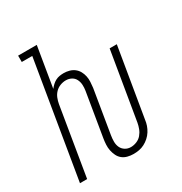

<svg xmlns="http://www.w3.org/2000/svg" viewBox="-173 -863 946 998"><g transform="rotate(-30 300.0 -363.5)"><path d="M342 8Q324 8 306.5 3.5Q289 -1 276 -11.5Q263 -22 255.5 -37.5Q248 -53 244.5 -70Q241 -87 242 -105.5Q243 -124 246 -142L289 -401Q292 -419 291 -436.5Q290 -454 282.5 -469Q275 -484 260 -492Q245 -500 227 -500Q210 -500 193 -493.5Q176 -487 163.5 -474Q151 -461 144.5 -444.5Q138 -428 135 -411L67 0H24L140 -697H77V-735H189L149 -494Q157 -504 166.5 -513Q176 -522 187.5 -528Q199 -534 211.5 -536Q224 -538 236 -538Q253 -538 269.5 -533.5Q286 -529 299 -519Q312 -509 320 -494.5Q328 -480 331.5 -463.5Q335 -447 334 -429.5Q333 -412 331 -395L288 -135Q285 -117 285 -98.5Q285 -80 292 -64.5Q299 -49 314 -39.5Q329 -30 348 -30Q365 -30 382.5 -37Q400 -44 412 -58Q424 -72 430.5 -89Q437 -106 440 -123L508 -530H551L482 -117Q480 -100 474.5 -84Q469 -68 459.5 -53Q450 -38 436.5 -26Q423 -14 407.5 -6Q392 2 375.5 5Q359 8 342 8Z"/></g></svg>

Font: Iosevka Curly Slab XLtEx
Style: Italic
Weight: 200
Width: 7
Italic angle: -9°
Monospace: yes
Designer: Belleve Invis
Foundry: Belleve Invis
Version: Version 11.1.0; ttfautohint (v1.8.3)